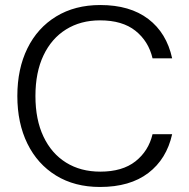

<svg xmlns="http://www.w3.org/2000/svg" viewBox="-20 -732 753 764"><path d="M378 12Q277 12 203 -33.5Q129 -79 89 -160.5Q49 -242 49 -350Q49 -458 89 -539.5Q129 -621 203.5 -666.5Q278 -712 379 -712Q497 -712 570 -656.5Q643 -601 665 -500H587Q571 -568 519 -609.5Q467 -651 378 -651Q301 -651 243 -615Q185 -579 153 -511.5Q121 -444 121 -350Q121 -256 153 -188.5Q185 -121 243 -85Q301 -49 379 -49Q467 -49 519 -90Q571 -131 587 -198H665Q643 -99 570 -43.5Q497 12 378 12Z"/></svg>

Font: DM Sans 16pt Light
Style: Regular
Weight: 300
Version: Version 4.004;gftools[0.9.30]